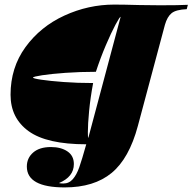

<svg xmlns="http://www.w3.org/2000/svg" viewBox="-20 -629 839 837"><path d="M26 -216Q26 -334 91 -423.5Q156 -513 260.5 -561Q365 -609 478 -609Q518 -609 588 -607L678 -606Q761 -606 799 -608L794 -589Q747 -587 728 -571.5Q709 -556 699 -521L581 -80Q543 62 466.5 125Q390 188 262 188Q97 188 97 97Q97 60 124.5 36Q152 12 202 12Q246 12 274 31Q302 50 302 86Q302 142 237 169Q244 171 256 171Q281 171 297.5 152Q314 133 325.5 100.5Q337 68 356 0Q184 0 105 -57Q26 -114 26 -216ZM363 -52Q363 -28 365 -28L506 -556Q502 -556 483.5 -521.5Q465 -487 441.5 -432Q418 -377 398 -316Q329 -316 266 -311.5Q203 -307 164 -301Q125 -295 124 -291Q123 -287 160 -281.5Q197 -276 257 -271.5Q317 -267 386 -267Q374 -203 368.5 -145.5Q363 -88 363 -52Z"/></svg>

Font: Playfair Display SC Black
Style: Italic
Weight: 900
Italic angle: -14°
Designer: Claus Eggers Sørensen
Foundry: Claus Eggers Sørensen
Version: Version 1.200; ttfautohint (v1.6)